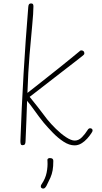

<svg xmlns="http://www.w3.org/2000/svg" viewBox="-20 -837 594 1120"><path d="M145 -797Q146 -809 150 -813Q154 -817 161 -817Q169 -817 172 -813Q175 -809 175 -800Q175 -763 168 -691Q161 -619 152.5 -518.5Q144 -418 140 -295Q160 -310 190.5 -334.5Q221 -359 257.5 -387.5Q294 -416 330 -445Q366 -474 395.5 -498Q425 -522 443 -537Q448 -542 450.5 -542.5Q453 -543 457 -543Q460 -543 462.5 -541.5Q465 -540 467.5 -538Q470 -536 471 -532.5Q472 -529 472 -525Q472 -521 468.5 -517.5Q465 -514 460 -510Q444 -497 413.5 -473.5Q383 -450 345.5 -421Q308 -392 270 -362.5Q232 -333 201 -309Q170 -285 153 -272Q170 -252 199 -214.5Q228 -177 256 -140Q277 -114 306 -85.5Q335 -57 365 -37Q395 -17 416 -17Q439 -17 458 -36.5Q477 -56 490 -77Q494 -84 498 -86.5Q502 -89 506 -89Q509 -89 512.5 -87.5Q516 -86 518 -83Q520 -80 520 -76Q520 -72 518 -68.5Q516 -65 513 -60Q504 -46 489 -29Q474 -12 455 -0.5Q436 11 415 11Q384 11 351 -10.5Q318 -32 288.5 -62.5Q259 -93 236 -120Q207 -156 183 -190Q159 -224 138 -249Q137 -196 134 -134.5Q131 -73 129 -14Q129 -1 125 4.5Q121 10 111 10Q104 10 101.5 4.5Q99 -1 99 -14Q106 -211 117.5 -407.5Q129 -604 145 -797ZM257 104Q255 94 259 89.5Q263 85 270 85Q281 85 286 89Q291 93 291 101Q291 134 287 156.5Q283 179 274 199.5Q265 220 251 247Q247 254 242.5 258.5Q238 263 233 263Q226 263 222 259.5Q218 256 218 251Q218 247 219 244Q220 241 223 237Q245 205 252 170Q259 135 257 104Z"/></svg>

Font: Playpen Sans Thin
Style: Regular
Weight: 250
Designer: Laura Meseguer, Veronika Burian, José Scaglione
Foundry: TypeTogether
Version: Version 1.001